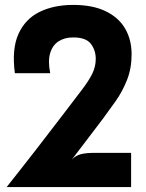

<svg xmlns="http://www.w3.org/2000/svg" viewBox="-20 -762 596 782"><path d="M7 0Q40 -41.5 70.5 -80.5Q101 -119.5 129.8 -156.5Q158.5 -193.5 185.2 -228.5Q212 -263.5 237.5 -296.5Q285 -358.5 314 -396.8Q343 -435 356.5 -463.2Q370 -491.5 370 -522Q370 -557.5 349.8 -583.8Q329.5 -610 276.5 -609.5Q243.5 -609.5 219 -594Q194.5 -578.5 184.5 -546.2Q174.5 -514 184.5 -464H40.5Q27.5 -562.5 55.2 -623.8Q83 -685 141.2 -713.5Q199.5 -742 278 -742Q357 -742 410 -716.5Q463 -691 489.5 -645.8Q516 -600.5 516 -541Q516 -483.5 497.5 -436.8Q479 -390 451.8 -351.2Q424.5 -312.5 398.5 -277.5Q377.5 -250 356.5 -222.2Q335.5 -194.5 314.5 -167Q293.5 -139.5 272.5 -112Q289 -129 310 -134.2Q331 -139.5 368.5 -139.5H514V0Z"/></svg>

Font: Spline Sans
Style: Regular
Weight: 400
Designer: Eben Sorkin, Mirko Velimirovic
Foundry: Sorkin Type
Version: Version 1.001